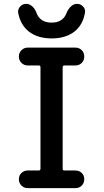

<svg xmlns="http://www.w3.org/2000/svg" viewBox="-20 -978 540 998"><path d="M74.2 -913.1Q72.3 -930.7 85 -944.3Q97.7 -958 116.2 -958Q133.8 -958 147.9 -944.8Q162.1 -931.6 168.9 -913.1Q187.5 -860.4 248 -860.4Q308.6 -860.4 327.1 -913.1Q335 -931.6 349.1 -944.8Q363.3 -958 379.9 -958Q398.4 -958 411.6 -944.3Q424.8 -930.7 421.9 -913.1Q411.1 -847.7 365.7 -813Q320.3 -778.3 248.5 -778.3Q176.8 -778.3 131.3 -813Q85.9 -847.7 74.2 -913.1ZM314.5 -637.7Q306.6 -637.7 305.7 -628.9V-100.6Q305.7 -91.8 314.5 -91.8H372.1Q391.6 -91.8 404.8 -79.1Q418 -66.4 418 -46.4Q418 -26.4 404.8 -13.2Q391.6 0 372.1 0H124Q105.5 0 91.8 -13.2Q78.1 -26.4 78.1 -46.4Q78.1 -66.4 91.8 -79.1Q105.5 -91.8 124 -91.8H181.6Q189.5 -91.8 190.4 -100.6V-628.9Q190.4 -637.7 181.6 -637.7H124Q105.5 -637.7 91.8 -650.9Q78.1 -664.1 78.1 -684.1Q78.1 -704.1 91.8 -717.3Q105.5 -730.5 124 -730.5H372.1Q391.6 -730.5 404.8 -717.3Q418 -704.1 418 -684.1Q418 -664.1 404.8 -650.9Q391.6 -637.7 372.1 -637.7Z"/></svg>

Font: Rounded Mgen+ 1m medium
Style: Regular
Weight: 500
Designer: [Source Han Sans]
Ryoko NISHIZUKA  (kana & ideographs); Paul D. Hunt (Latin, Greek & Cyrillic); Wenlong ZHANG  (bopomofo
Version: Version 1.059.20150602